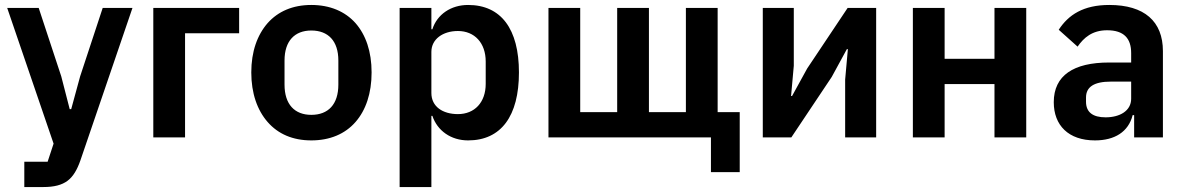

<svg xmlns="http://www.w3.org/2000/svg" viewBox="-20 -554 4776 774"><path d="M394 -522H514L304 93C291 130 275 158 252 175C229 192 198 200 155 200H78V98H172L196 25L9 -522H136L227 -246L261 -114H267L303 -246Z M598 -522H944V-420H726V0H598Z M1235 12C1160 12 1101 -14 1059 -62C1017 -110 993 -178 993 -262C993 -346 1017 -413 1059 -461C1101 -508 1160 -534 1235 -534C1310 -534 1371 -508 1413 -461C1455 -413 1478 -346 1478 -262C1478 -178 1455 -110 1413 -62C1371 -14 1310 12 1235 12ZM1235 -91C1303 -91 1344 -133 1344 -213V-310C1344 -389 1303 -431 1235 -431C1168 -431 1127 -389 1127 -310V-213C1127 -133 1168 -91 1235 -91Z M1591 -522H1719V-436H1723C1742 -496 1798 -534 1867 -534C2000 -534 2072 -437 2072 -262C2072 -86 2000 12 1867 12C1798 12 1743 -27 1723 -87H1719V200H1591ZM1826 -94C1893 -94 1938 -141 1938 -216V-306C1938 -381 1893 -429 1826 -429C1765 -429 1719 -396 1719 -345V-179C1719 -124 1765 -94 1826 -94Z M2846 0H2191V-522H2319V-102H2468V-522H2596V-102H2745V-522H2873V-102H2962V140H2846Z M3055 -522H3180V-289L3169 -167H3173L3234 -278L3397 -522H3512V0H3387V-233L3398 -356H3394L3333 -244L3170 0H3055Z M3660 -522H3788V-317H3989V-522H4117V0H3989V-215H3788V0H3660Z M4452 -534C4347 -534 4287 -494 4248 -434L4324 -366C4349 -402 4383 -432 4443 -432C4511 -432 4540 -399 4540 -340V-302H4451C4308 -302 4228 -250 4228 -142C4228 -49 4287 12 4394 12C4473 12 4529 -22 4546 -90H4552V0H4668V-348C4668 -468 4593 -534 4452 -534ZM4540 -156C4540 -107 4494 -81 4437 -81C4386 -81 4358 -101 4358 -144V-161C4358 -204 4391 -225 4458 -225H4540V-156Z"/></svg>

Font: Plexus Sans SemiBold
Style: Regular
Weight: 600
Version: Version 2.001;PS 002.001;hotconv 1.0.70;makeotf.lib2.5.58329